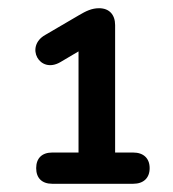

<svg xmlns="http://www.w3.org/2000/svg" viewBox="-20 -729 420 467"><path d="M107 -282H304C329 -282 344 -296 344 -320C344 -344 329 -358 304 -358H260V-668C260 -693 246 -709 221 -709C203 -709 189 -702 172 -692L90 -644C40 -616 76 -548 127 -578L171 -604V-358H107C82 -358 68 -344 68 -320C68 -296 82 -282 107 -282Z"/></svg>

Font: SN Pro Medium
Style: Regular
Weight: 500
Designer: Tobias Whetton
Foundry: Supernotes
Version: Version 1.003;Glyphs 3.3 (3324)